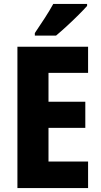

<svg xmlns="http://www.w3.org/2000/svg" viewBox="-20 -950 509 970"><path d="M425 0H68V-714H425V-582H225V-436H411V-304H225V-134H425ZM420 -920Q404 -902 376.5 -874.5Q349 -847 318.5 -819Q288 -791 263 -770H156V-783Q181 -820 206 -858.5Q231 -897 249 -930H420Z"/></svg>

Font: Noto Sans Lao UI Cond ExtBd
Style: Regular
Weight: 800
Width: 3
Designer: Monotype Design Team
Foundry: Monotype Imaging Inc.
Version: Version 2.000; ttfautohint (v1.8.4.7-5d5b)